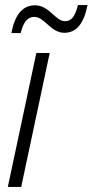

<svg xmlns="http://www.w3.org/2000/svg" viewBox="-20 -741 367 761"><path d="M25 -610H62C73 -654 89 -674 116 -674C157 -674 181 -611 235 -611C281 -611 312 -645 327 -721H289C277 -673 262 -657 237 -657C200 -657 175 -720 119 -720C69 -720 39 -682 25 -610ZM11 0H64L177 -531H124Z"/></svg>

Font: Noto Sans Condensed Light
Style: Italic
Weight: 300
Width: 3
Italic angle: -12°
Designer: Monotype Design Team
Foundry: Monotype Imaging Inc.
Version: Version 2.013